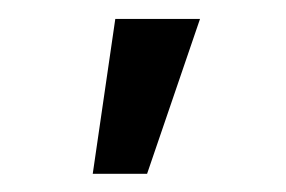

<svg xmlns="http://www.w3.org/2000/svg" viewBox="-20 -793 307 206"><path d="M79.5 -606.5 103.7 -772.7H194.6L137.8 -606.5Z"/></svg>

Font: InterMG
Style: Regular
Weight: 400
Designer: Rasmus Andersson
Foundry: rsms
Version: Version 3.019;December 26, 2023;FontCreator 15.0.0.2955 64-b